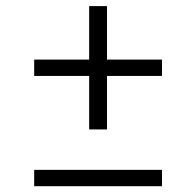

<svg xmlns="http://www.w3.org/2000/svg" viewBox="-20 -728 660 646"><path d="M95 -527.5H525V-472.5H95ZM340 -707.5V-292.5H280V-707.5ZM95 -156.5H525V-101.5H95Z"/></svg>

Font: Monaspace Xenon Var ExtraLight
Style: Regular
Weight: 200
Designer: Riley Cran and the Lettermatic Team
Version: Version 1.200 (Monaspace Xenon Var)